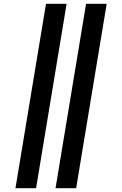

<svg xmlns="http://www.w3.org/2000/svg" viewBox="-20 -843 640 1006"><path d="M271 143 431 -823H539L379 143ZM61 143 221 -823H329L169 143Z"/></svg>

Font: Iosevka Aile Extrabold Oblique
Style: Regular
Weight: 800
Italic angle: -9°
Designer: Belleve Invis
Foundry: Belleve Invis
Version: Version 31.1.0; ttfautohint (v1.8.4)